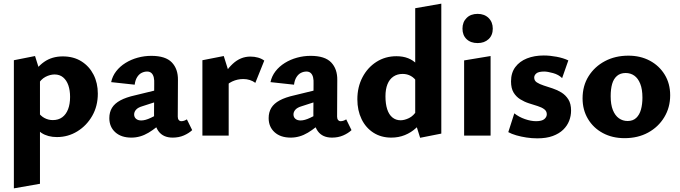

<svg xmlns="http://www.w3.org/2000/svg" viewBox="-20 -743 3724 1052"><path d="M292 8Q242 8 207.5 -14.5Q173 -37 156 -77L187 -131Q202 -108 223.5 -96.5Q245 -85 269 -85Q300 -85 321 -100.5Q342 -116 353 -144.5Q364 -173 364 -212Q364 -248 354.5 -275.5Q345 -303 326 -319Q307 -335 279 -335Q255 -335 229.5 -322Q204 -309 185 -276L142 -311Q179 -374 222 -404Q265 -434 324 -434Q383 -434 426 -407Q469 -380 492.5 -334Q516 -288 516 -230Q516 -162 485.5 -108.5Q455 -55 404 -23.5Q353 8 292 8ZM56 289V-413L172 -436L199 -350V264Z M926 11Q874 11 848.5 -24Q823 -59 824 -123L825 -283Q826 -304 822.5 -319Q819 -334 810 -342.5Q801 -351 786 -351Q771 -351 756.5 -344Q742 -337 731.5 -320.5Q721 -304 718 -279L589 -293Q596 -326 616.5 -352.5Q637 -379 667.5 -398Q698 -417 734.5 -427Q771 -437 809 -437Q887 -437 921.5 -401Q956 -365 955 -304L954 -104Q954 -92 959.5 -85.5Q965 -79 973 -79Q981 -79 988.5 -81.5Q996 -84 1004 -89L1033 -30Q1015 -13 987.5 -1Q960 11 926 11ZM700 11Q644 11 611.5 -18.5Q579 -48 579 -96Q579 -128 593.5 -152Q608 -176 639.5 -193Q671 -210 721 -221L885 -261L890 -203L760 -161Q736 -154 725.5 -142Q715 -130 715 -116Q715 -101 725.5 -92Q736 -83 754 -83Q776 -83 806.5 -97.5Q837 -112 874 -132L883 -87Q839 -43 794 -16Q749 11 700 11Z M1089 0V-413L1206 -436L1233 -350V0ZM1204 -255 1180 -286Q1213 -354 1255.5 -393.5Q1298 -433 1352 -433Q1374 -433 1393.5 -427.5Q1413 -422 1428 -411L1379 -289Q1366 -299 1349 -304.5Q1332 -310 1313 -310Q1281 -310 1252 -296.5Q1223 -283 1204 -255Z M1799 11Q1747 11 1721.5 -24Q1696 -59 1697 -123L1698 -283Q1699 -304 1695.5 -319Q1692 -334 1683 -342.5Q1674 -351 1659 -351Q1644 -351 1629.5 -344Q1615 -337 1604.5 -320.5Q1594 -304 1591 -279L1462 -293Q1469 -326 1489.5 -352.5Q1510 -379 1540.5 -398Q1571 -417 1607.5 -427Q1644 -437 1682 -437Q1760 -437 1794.5 -401Q1829 -365 1828 -304L1827 -104Q1827 -92 1832.5 -85.5Q1838 -79 1846 -79Q1854 -79 1861.5 -81.5Q1869 -84 1877 -89L1906 -30Q1888 -13 1860.5 -1Q1833 11 1799 11ZM1573 11Q1517 11 1484.5 -18.5Q1452 -48 1452 -96Q1452 -128 1466.5 -152Q1481 -176 1512.5 -193Q1544 -210 1594 -221L1758 -261L1763 -203L1633 -161Q1609 -154 1598.5 -142Q1588 -130 1588 -116Q1588 -101 1598.5 -92Q1609 -83 1627 -83Q1649 -83 1679.5 -97.5Q1710 -112 1747 -132L1756 -87Q1712 -43 1667 -16Q1622 11 1573 11Z M2124 11Q2068 11 2026 -16Q1984 -43 1961 -90.5Q1938 -138 1938 -199Q1938 -266 1966 -319.5Q1994 -373 2042.5 -404Q2091 -435 2152 -435Q2188 -435 2216 -424Q2244 -413 2263.5 -392Q2283 -371 2293 -343L2266 -292Q2252 -315 2231.5 -326.5Q2211 -338 2186 -338Q2157 -338 2135.5 -323.5Q2114 -309 2103 -281.5Q2092 -254 2092 -215Q2092 -174 2101.5 -144.5Q2111 -115 2130 -99.5Q2149 -84 2175 -84Q2196 -84 2221 -96Q2246 -108 2265 -139L2308 -101Q2287 -67 2260 -42Q2233 -17 2198.5 -3Q2164 11 2124 11ZM2282 12 2255 -74V-698L2398 -723V-11Z M2523 0V-412L2668 -436V0ZM2597 -507Q2559 -507 2536.5 -528.5Q2514 -550 2514 -586Q2514 -622 2536.5 -644.5Q2559 -667 2597 -667Q2634 -667 2657 -644.5Q2680 -622 2680 -586Q2680 -550 2657 -528.5Q2634 -507 2597 -507Z M2924 15Q2894 15 2864.5 10.5Q2835 6 2809 -1.5Q2783 -9 2765 -19L2798 -122Q2823 -102 2856 -90.5Q2889 -79 2917 -79Q2949 -79 2962.5 -90.5Q2976 -102 2976 -117Q2976 -134 2962 -144.5Q2948 -155 2925.5 -162Q2903 -169 2878 -177Q2853 -185 2830.5 -199Q2808 -213 2794 -236Q2780 -259 2780 -297Q2780 -344 2803.5 -375.5Q2827 -407 2867.5 -423Q2908 -439 2959 -439Q2993 -439 3030 -432Q3067 -425 3094 -412L3060 -315Q3041 -334 3010.5 -342.5Q2980 -351 2962 -351Q2931 -351 2919 -341Q2907 -331 2907 -318Q2907 -301 2921.5 -291.5Q2936 -282 2959 -274.5Q2982 -267 3008 -258.5Q3034 -250 3056.5 -236Q3079 -222 3094 -198.5Q3109 -175 3109 -137Q3109 -108 3098.5 -81Q3088 -54 3066 -32.5Q3044 -11 3009 2Q2974 15 2924 15Z M3402 14Q3335 14 3283 -14Q3231 -42 3201.5 -91.5Q3172 -141 3172 -204Q3172 -273 3205 -325.5Q3238 -378 3294.5 -408Q3351 -438 3423 -438Q3489 -438 3540.5 -410.5Q3592 -383 3622 -334Q3652 -285 3652 -221Q3652 -154 3619.5 -100.5Q3587 -47 3531 -16.5Q3475 14 3402 14ZM3419 -80Q3448 -80 3466 -97Q3484 -114 3492 -143Q3500 -172 3500 -208Q3500 -254 3488 -284Q3476 -314 3455.5 -328.5Q3435 -343 3408 -343Q3379 -343 3360.5 -327Q3342 -311 3334 -283Q3326 -255 3326 -216Q3326 -170 3338 -140Q3350 -110 3371 -95Q3392 -80 3419 -80Z"/></svg>

Font: Ysabeau ExtraBold
Style: Regular
Weight: 800
Designer: Christian Thalmann (Catharsis Fonts)
Version: Version 2.002